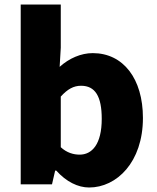

<svg xmlns="http://www.w3.org/2000/svg" viewBox="-20 -819 698 853"><path d="M376 14C498 14 615 -98 615 -295C615 -469 528 -583 392 -583C340 -583 287 -560 245 -522L250 -607V-799H72V0H211L225 -61H230C274 -12 326 14 376 14ZM334 -132C307 -132 277 -140 250 -165V-390C280 -423 307 -438 340 -438C403 -438 432 -391 432 -291C432 -177 388 -132 334 -132Z"/></svg>

Font: Noto Sans HK Black
Style: Regular
Weight: 900
Designer: Ryoko NISHIZUKA 西塚涼子 (kana, bopomofo & ideographs); Paul D. Hunt (Latin, Greek & Cyrillic); Sandoll Communications 산돌커뮤니
Foundry: Adobe
Version: Version 2.004;hotconv 1.0.118;makeotfexe 2.5.65603